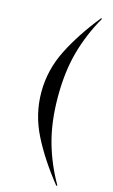

<svg xmlns="http://www.w3.org/2000/svg" viewBox="-148 -841 649 1105"><g transform="rotate(15 176.5 -288.5)"><path d="M310 211Q208 84 147.5 -36.5Q87 -157 87 -289Q87 -421 148 -542Q209 -663 310 -788L315 -785Q252 -675 219 -556.5Q186 -438 186 -289Q186 -140 219 -21Q252 98 315 207Z"/></g></svg>

Font: Nyght Serif
Style: Regular
Weight: 400
Designer: Maksym Kobuzan
Version: Version 0.410